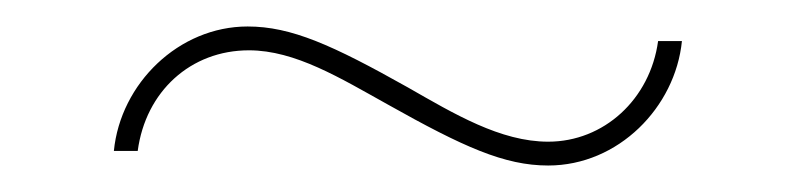

<svg xmlns="http://www.w3.org/2000/svg" viewBox="-20 -398 600 145"><path d="M288 -332C231 -364 200 -378 167 -378C115 -378 71 -335 66 -284H84C90 -329 124 -360 168 -360C203 -360 237 -339 273 -319C330 -287 361 -273 394 -273C447 -273 490 -317 495 -367H477C471 -323 436 -291 394 -291C358 -291 323 -312 288 -332Z"/></svg>

Font: Fixel Text Thin
Style: Regular
Weight: 100
Width: 4
Designer: AlfaBravo + MacPaw
Foundry: Kyrylo Tkachov, Marchela Mozhyna, Serhii Makarenko, Maria Weinstein, Zakhar Kryvoshyya
Version: Version 1.211